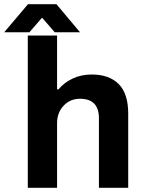

<svg xmlns="http://www.w3.org/2000/svg" viewBox="-68 -892 689 912"><path d="M-47.9 -738.8 64.9 -872.1H200.2L312 -738.8H191.9L131.8 -808.1L71.8 -738.8ZM64 0V-723.1H203.1V-467.8H210Q236.8 -500 277.3 -519Q317.9 -538.1 368.2 -538.1Q450.2 -538.1 495.6 -492.9Q541 -447.8 541 -352.1V0H401.9V-330.1Q401.9 -422.9 312 -422.9Q265.1 -422.9 234.1 -389.9Q203.1 -356.9 203.1 -307.1V0Z"/></svg>

Font: Archivo
Style: Bold
Weight: 700
Designer: Hector Gatti
Foundry: Omnibus-Type
Version: Version 2.001